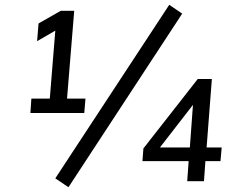

<svg xmlns="http://www.w3.org/2000/svg" viewBox="-20 -757 975 802"><path d="M260 -345H337L332 -285H107L111 -345H188L211 -629L135 -585L141 -659L234 -712H290ZM266 25 211 -12 687 -737 741 -700ZM906 -141 901 -84H838L832 0H762L768 -84H575L579 -137L806 -427H865L843 -141ZM648 -141H773L786 -319Z"/></svg>

Font: PRinguin Sans
Style: Italic
Weight: 400
Designer: Vernon Adams
Foundry: Vernon Adams
Version: ""